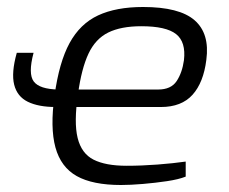

<svg xmlns="http://www.w3.org/2000/svg" viewBox="-20 -517 655 549"><path d="M326 12Q245 12 199.5 -13.5Q154 -39 138.5 -95.5Q123 -152 136 -244Q149 -339 179 -394Q209 -449 260.5 -473Q312 -497 389 -497Q493 -497 536.5 -459Q580 -421 570 -346Q562 -281 530.5 -246Q499 -211 440 -211H140Q90 -211 59.5 -226Q29 -241 20.5 -275Q12 -309 28 -366H76Q60 -306 76.5 -284Q93 -262 147 -261H432Q469 -261 485 -285Q501 -309 506 -345Q512 -397 483.5 -419.5Q455 -442 384 -442Q326 -442 289.5 -424Q253 -406 233 -363.5Q213 -321 203 -248Q191 -167 202 -122.5Q213 -78 247.5 -60.5Q282 -43 342 -43Q385 -43 430.5 -46.5Q476 -50 511 -55V-12Q491 -4 457.5 1Q424 6 388.5 9Q353 12 326 12Z"/></svg>

Font: Exo 2 Light
Style: Italic
Weight: 300
Italic angle: -8°
Designer: Natanael Gama
Foundry: Natanael Gama
Version: Version 2.010